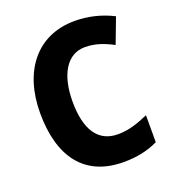

<svg xmlns="http://www.w3.org/2000/svg" viewBox="-133 -828 857 943"><g transform="rotate(-20 295.0 -357.0)"><path d="M366 -586C420 -586 467 -568 512 -544L562 -676C498 -709 429 -724 363 -724C162 -724 49 -572 49 -356C49 -131 147 10 354 10C422 10 480 -2 534 -28V-169C482 -146 431 -128 374 -128C270 -128 218 -208 218 -355C218 -497 273 -586 366 -586Z"/></g></svg>

Font: Noto Sans Georgian SemiCondensed ExtraBold
Style: Regular
Weight: 800
Width: 4
Designer: Monotype Design Team, Akaki Razmadze
Foundry: Google LLC
Version: Version 2.005